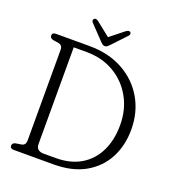

<svg xmlns="http://www.w3.org/2000/svg" viewBox="-152 -972 980 1088"><g transform="rotate(20 338.0 -428.5)"><path d="M33 -18Q33 -34 52.5 -38.5L87 -44Q111 -49 111 -76V-624Q111 -651 87 -656L52.5 -661.5Q33 -666 33 -682Q33 -700 55 -700H257Q373 -700 459.5 -652.5Q546 -605 594 -522.5Q642 -440 642 -335Q642 -240 602.5 -164.2Q563 -88.5 485.8 -44.2Q408.5 0 294 0H55Q33 0 33 -18ZM293.5 -38Q383.5 -38 446 -75.5Q508.5 -113 541.2 -180.8Q574 -248.5 574 -338Q574 -430.5 533 -504Q492 -577.5 419.8 -620Q347.5 -662.5 253 -662.5H176V-80Q176 -38 222.5 -38ZM366 -746Q358.5 -738.5 352.8 -733.8Q347 -729 339 -729Q330 -729 324 -733.5Q318 -738 310.5 -746L229.5 -831Q223.5 -837.5 224.5 -843.8Q225.5 -850 229.5 -853.5Q239 -861.5 255.5 -849L338.5 -783L421.5 -849Q438 -861 447.5 -853.5Q451 -850.5 451.5 -843.8Q452 -837 446 -831Z"/></g></svg>

Font: Fraunces 144pt S100 Light
Style: Regular
Weight: 300
Version: Version 1.000; ttfautohint (v1.8.3)